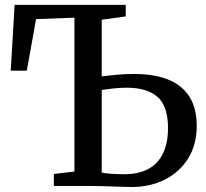

<svg xmlns="http://www.w3.org/2000/svg" viewBox="-20 -763 844 788"><path d="M520 4.5Q498.5 4.5 467 3.2Q435.5 2 402 1Q368.5 0 340.5 0H201V-49L285.5 -59V-690.5L128 -684.5L90 -473H24L40 -743H496V-695.5L397.5 -682V-449.5Q428.5 -453.5 462.5 -456.5Q496.5 -459.5 529.5 -459.5Q658 -459.5 722.8 -405.5Q787.5 -351.5 787.5 -247.5Q787.5 -169 752 -112.5Q716.5 -56 656.2 -25.8Q596 4.5 520 4.5ZM489.5 -48Q549 -48 589 -69.8Q629 -91.5 649.2 -133.8Q669.5 -176 669.5 -237Q669.5 -327.5 626.5 -365.2Q583.5 -403 501 -403Q474 -403 447.5 -400.2Q421 -397.5 397.5 -394V-54.5Q411.5 -51.5 435.8 -49.8Q460 -48 489.5 -48Z"/></svg>

Font: Merriweather 28pt Medium
Style: Regular
Weight: 500
Version: Version 2.100